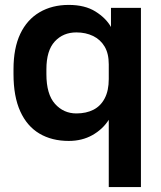

<svg xmlns="http://www.w3.org/2000/svg" viewBox="-20 -562 655 782"><path d="M423 200V-74Q398 -35 356 -11.5Q314 12 260 12Q191 12 140.5 -18Q90 -48 62.5 -108.5Q35 -169 35 -260V-280Q35 -366 62.5 -424Q90 -482 141 -512Q192 -542 260 -542Q326 -542 369 -515Q412 -488 432 -452V-530H554V200ZM291 -100Q331 -100 360.5 -115Q390 -130 406.5 -161.5Q423 -193 423 -240V-300Q423 -344 406 -372.5Q389 -401 359 -415.5Q329 -430 291 -430Q237 -430 203 -393Q169 -356 169 -280V-260Q169 -178 204 -139Q239 -100 291 -100Z"/></svg>

Font: Golos Text SemiBold
Style: Regular
Weight: 600
Designer: A.Korolkova, Vitaly Kuzmin
Foundry: ParaType Ltd
Version: Version 2.004